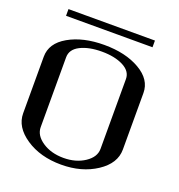

<svg xmlns="http://www.w3.org/2000/svg" viewBox="-153 -1003 1056 1131"><g transform="rotate(20 375.0 -438.0)"><path d="M625 -876V-834H83V-876ZM542 -167V-604.5Q542 -653.3 488.8 -680.7Q435.5 -708 354.5 -708Q273.4 -708 220.2 -681.2Q167 -654.3 167 -604.5V-167Q167 -115.2 221.7 -78.6Q276.4 -42 354.5 -42Q431.6 -42 486.8 -78.6Q542 -115.2 542 -167ZM667 -208Q667 -121.1 575.2 -60.5Q483.4 0 354.5 0Q223.6 0 132.8 -61Q42 -122.1 42 -208V-562.5Q42 -647.5 131.8 -698.7Q221.7 -750 354.5 -750Q488.3 -750 577.6 -698.2Q667 -646.5 667 -562.5Z"/></g></svg>

Font: okolaks
Style: Bold
Weight: 600
Width: 8
Version: Version 000.6.0